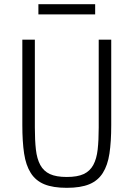

<svg xmlns="http://www.w3.org/2000/svg" viewBox="-20 -888 640 920"><path d="M147 -698V-277Q147 -216 152 -171.5Q157 -127 173 -97.5Q189 -68 219 -54Q249 -40 300 -40Q351 -40 381 -54Q411 -68 427 -97.5Q443 -127 448 -171.5Q453 -216 453 -277V-698H513V-289Q513 -209 504.5 -152.5Q496 -96 472.5 -59Q449 -22 407.5 -5Q366 12 300 12Q234 12 192.5 -5Q151 -22 127.5 -59Q104 -96 95.5 -152.5Q87 -209 87 -289V-698ZM164 -868H436V-819H164Z"/></svg>

Font: IBM Plex Mono Light
Style: Regular
Weight: 300
Monospace: yes
Designer: Mike Abbink, Paul van der Laan, Pieter van Rosmalen
Foundry: Bold Monday
Version: Version 2.3